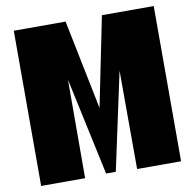

<svg xmlns="http://www.w3.org/2000/svg" viewBox="-88 -915 1021 1005"><g transform="rotate(-10 422.0 -412.5)"><path d="M447.8 -5 559.1 -523 560.2 0H793.9V-825H518.5L422 -349L325.5 -825H50.1V0H283.8L284.9 -523L396.2 -5Z"/></g></svg>

Font: Blink
Style: Wide
Weight: 400
Designer: Mew Too
Foundry: Cannot Into Space Fonts
Version: Version 001.000